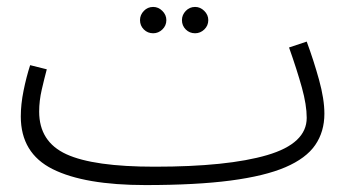

<svg xmlns="http://www.w3.org/2000/svg" viewBox="-20 -513 1024 554"><path d="M400 21Q224 21 132 -25Q40 -71 40 -177Q40 -212 48 -251.5Q56 -291 67 -325L115 -313Q108 -287 100.5 -254.5Q93 -222 93 -191Q93 -104 171.5 -68Q250 -32 426 -32Q637 -32 751 -65.5Q865 -99 865 -173Q865 -210 851 -260.5Q837 -311 814 -376L865 -393Q885 -339 900.5 -283Q916 -227 916 -185Q916 -133 889.5 -94.5Q863 -56 803.5 -30.5Q744 -5 645 8Q546 21 400 21ZM543 -417Q527 -417 516 -428Q505 -439 505 -455Q505 -470 516 -481.5Q527 -493 543 -493Q558 -493 569.5 -481.5Q581 -470 581 -455Q581 -439 569.5 -428Q558 -417 543 -417ZM422 -417Q406 -417 395 -428Q384 -439 384 -455Q384 -470 395 -481.5Q406 -493 422 -493Q437 -493 448.5 -481.5Q460 -470 460 -455Q460 -439 448.5 -428Q437 -417 422 -417Z"/></svg>

Font: Noto Sans Arabic UI Lt
Style: Regular
Weight: 300
Designer: Monotype Design Team, Nadine Chahine and Nizar Qandah
Foundry: Monotype Imaging Inc.
Version: Version 2.010; ttfautohint (v1.8.4.7-5d5b)